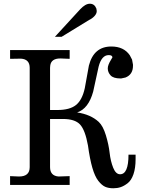

<svg xmlns="http://www.w3.org/2000/svg" viewBox="-20 -990 759 1028"><path d="M498 -931Q498 -917 486 -904Q474 -891 457 -883L310 -793H274L409 -940Q437 -970 461 -970Q486 -970 496 -944ZM625 -570Q587 -570 572 -586.5Q557 -603 557 -624Q557 -642 575 -671L582 -683Q581 -695 562 -695Q524 -695 508 -633L479 -500Q454 -408 393 -388Q466 -377 509 -337Q532 -315 547 -265.5Q562 -216 567 -171.5Q572 -127 586 -92Q600 -57 623 -57Q668 -57 668 -162H706V-138Q706 -90 694.5 -57Q683 -24 663.5 -9Q644 6 626 12Q608 18 587 18Q561 18 543 10Q525 2 506.5 -21.5Q488 -45 474.5 -91.5Q461 -138 451 -211Q436 -294 408.5 -323.5Q381 -353 317 -353H248V-95Q248 -49 293 -45L353 -47V0H34V-47L81 -45H82Q139 -45 139 -95V-627Q139 -673 92 -676L34 -675V-722H353V-675L304 -677H303Q254 -677 249 -639L248 -627V-401H287Q353 -401 386.5 -427.5Q420 -454 434 -518L456 -639Q482 -741 576 -741Q643 -741 675 -694L687 -671L692 -644V-638Q692 -591 652 -575L629 -570Z"/></svg>

Font: cwTeXMing
Style: Medium
Weight: 500
Version: Version 1.17